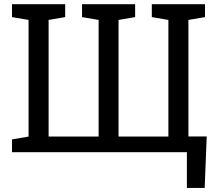

<svg xmlns="http://www.w3.org/2000/svg" viewBox="-20 -731 1038 922"><path d="M877.4 171.4V0H37.6V-61.5L117.2 -75.2V-635.3L37.6 -648.9V-710.9H293V-648.9L213.4 -635.3V-75.2H453.6V-635.3L374 -648.9V-710.9H628.9V-648.9L549.3 -635.3V-75.2H788.6V-635.3L709 -648.9V-710.9H964.4V-648.9L884.8 -635.3V-75.7H972.7L962.9 171.4Z"/></svg>

Font: Roboto Slab
Style: Regular
Weight: 400
Designer: Google
Version: Version 2.000; ttfautohint (v1.8.1.43-b0c9)